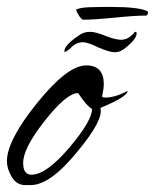

<svg xmlns="http://www.w3.org/2000/svg" viewBox="-30 -533 448 555"><path d="M43 2Q18 2 4 -21.5Q-10 -45 -10 -67Q-10 -127 77 -235Q165 -344 219 -344Q270 -344 270 -290Q270 -282 268.5 -273Q267 -264 265 -254Q267 -251 275 -251Q302 -251 339 -270Q338 -253 260 -221Q271 -188 194 -95Q115 2 59 2ZM61 -28Q104 -28 171 -107Q236 -184 236 -218Q220 -227 196 -264Q162 -264 98 -182Q35 -102 37 -59Q38 -28 61 -28ZM302 -382Q294 -382 282 -385.5Q270 -389 254 -396Q224 -411 209 -411Q202 -411 193.5 -408Q185 -405 177 -397Q163 -383 157 -383Q156 -384 156 -385Q156 -402 197 -430Q211 -441 231 -441Q246 -441 276 -429Q291 -423 302 -420.5Q313 -418 320 -418Q342 -418 360 -441Q365 -441 365 -437Q365 -419 328 -391Q316 -382 302 -382ZM211 -476Q206 -476 198.5 -487.5Q191 -499 190 -505L192 -506Q202 -511 226.5 -512Q251 -513 289 -513Q371 -513 395 -501Q398 -500 398 -498Q398 -496 396.5 -492Q395 -488 392 -488Q361 -488 301 -482Q241 -476 211 -476Z"/></svg>

Font: Alex Brush
Style: Regular
Weight: 400
Designer: Robert E. Leuschke
Foundry: Robert E. Leuschke
Version: Version 1.111; ttfautohint (v1.8.4.7-5d5b)